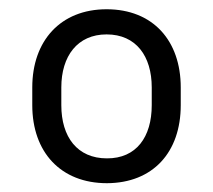

<svg xmlns="http://www.w3.org/2000/svg" viewBox="-20 -742 469 423"><path d="M51.1 -510.3C51.1 -407 113.6 -338.4 215.6 -338.4C317.1 -338.8 378.2 -406.6 378.2 -510.3V-549.4C378.2 -652.3 317.1 -721.6 214.8 -721.6C113.6 -721.6 51.1 -652.3 51.1 -549.4ZM115.1 -549.4C115.1 -618.3 150.6 -666.2 214.8 -666.2C279.8 -666.2 314.3 -618.3 314.3 -549.4V-510.3C314.3 -440 280.2 -392.8 215.6 -393.1C150.2 -393.1 115.1 -440.3 115.1 -510.3Z"/></svg>

Font: Karasuma Gothic
Style: Light
Weight: 300
Designer: Rasmus Andersson / Ryoko Nishizuka
Foundry: rsms
Version: Version 1.00